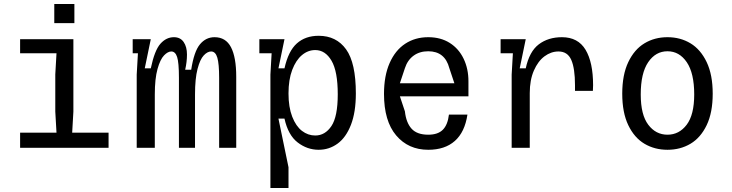

<svg xmlns="http://www.w3.org/2000/svg" viewBox="-20 -735 3640 955"><path d="M80 -75H261L255 -180V-365L261 -470H80V-540H345V-180L339 -75H520V0H80ZM250 -715H350V-620H250Z M1030 -479Q1012 -479 993.5 -459.5Q975 -440 962.5 -392Q950 -344 950 -265V0H870V-348Q870 -424 861 -451.5Q852 -479 832 -479Q815 -479 796 -459.5Q777 -440 763.5 -392Q750 -344 750 -265V0H660V-364L666 -469V-470H640V-540H730L700 -395H730Q749 -485 778 -517.5Q807 -550 845 -550Q877 -550 893.5 -526Q910 -502 910 -464Q910 -427 901 -388H931Q945 -479 974.5 -514.5Q1004 -550 1047 -550Q1103 -550 1129 -500Q1155 -450 1155 -353V0H1070V-348Q1070 -417 1061 -448Q1052 -479 1030 -479Z M1325 -364 1331 -469V-470H1270V-540H1395L1365 -395H1395Q1414 -481 1456.5 -519Q1499 -557 1565 -557Q1653 -557 1701.5 -489.5Q1750 -422 1750 -270Q1750 -177 1725.5 -114Q1701 -51 1659 -20.5Q1617 10 1565 10Q1508 10 1460.5 -26.5Q1413 -63 1395 -145H1365L1415 97V200H1325ZM1548 -61Q1597 -61 1628.5 -108Q1660 -155 1660 -266Q1660 -380 1629 -433Q1598 -486 1548 -486Q1512 -486 1482 -461Q1452 -436 1433.5 -387.5Q1415 -339 1415 -270Q1415 -202 1433.5 -154.5Q1452 -107 1482 -84Q1512 -61 1548 -61Z M1890 -268Q1890 -358 1918 -421.5Q1946 -485 1995.5 -517.5Q2045 -550 2110 -550Q2172 -550 2217 -521.5Q2262 -493 2286 -443Q2310 -393 2310 -331V-256H1969L1994 -181Q2000 -125 2027 -95Q2054 -65 2110 -65Q2158 -65 2182.5 -89.5Q2207 -114 2213 -165H2305Q2292 -78 2242.5 -34Q2193 10 2110 10Q2011 10 1950.5 -61.5Q1890 -133 1890 -268ZM2240 -321 2215 -396Q2193 -480 2110 -480Q2067 -480 2037 -458Q2007 -436 1994 -396L1969 -321Z M2525 -364 2531 -469V-470H2470V-540H2595L2565 -395H2595Q2613 -479 2660 -514.5Q2707 -550 2775 -550Q2855 -550 2892.5 -487.5Q2930 -425 2930 -311Q2930 -292 2929 -283H2840V-311Q2840 -395 2821.5 -437Q2803 -479 2758 -479Q2721 -479 2688.5 -455Q2656 -431 2635.5 -384Q2615 -337 2615 -272V0H2525Z M3300 -480Q3241 -480 3204 -425.5Q3167 -371 3167 -265Q3167 -164 3204.5 -114.5Q3242 -65 3300 -65Q3358 -65 3395.5 -114.5Q3433 -164 3433 -265Q3433 -371 3396 -425.5Q3359 -480 3300 -480ZM3300 -550Q3364 -550 3414.5 -519.5Q3465 -489 3495 -426Q3525 -363 3525 -269Q3525 -175 3495 -112.5Q3465 -50 3414.5 -20Q3364 10 3300 10Q3236 10 3185.5 -20Q3135 -50 3105 -112.5Q3075 -175 3075 -269Q3075 -363 3105 -426Q3135 -489 3185.5 -519.5Q3236 -550 3300 -550Z"/></svg>

Font: Sligoil Micro
Style: Regular
Weight: 400
Designer: Ariel Martín Pérez
Foundry: Igor Stepanchenko
Version: Version 1.001